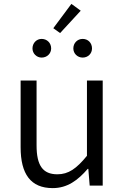

<svg xmlns="http://www.w3.org/2000/svg" viewBox="-20 -954 642 987"><path d="M251 13C326 13 380 -27 431 -86H434L441 0H508V-540H427V-153C373 -87 332 -58 275 -58C200 -58 168 -103 168 -207V-540H86V-197C86 -59 138 13 251 13ZM194 -658C222 -658 243 -679 243 -705C243 -733 222 -754 194 -754C168 -754 147 -733 147 -705C147 -679 168 -658 194 -658ZM289 -784 395 -899 347 -934 254 -809ZM405 -658C433 -658 453 -679 453 -705C453 -733 433 -754 405 -754C378 -754 357 -733 357 -705C357 -679 378 -658 405 -658Z"/></svg>

Font: ChiuKong Gothic CL Normal
Style: Regular
Weight: 350
Designer: Ryoko NISHIZUKA 西塚涼子 (kana, bopomofo & ideographs); Paul D. Hunt (Latin, Greek & Cyrillic); Sandoll Communications 산돌커뮤니
Foundry: Adobe
Version: Version 1.300